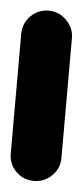

<svg xmlns="http://www.w3.org/2000/svg" viewBox="-40 -456 208 483"><g transform="rotate(5 64.0 -215.0)"><path d="M0 -64H128V-366H0ZM64 -128Q37 -128 18.5 -109Q0 -90 0 -64Q0 -37 18.5 -18.5Q37 0 64 0Q90 0 109 -18.5Q128 -37 128 -64Q128 -90 109 -109Q90 -128 64 -128ZM64 -430Q37 -430 18.5 -411Q0 -392 0 -366Q0 -339 18.5 -320.5Q37 -302 64 -302Q90 -302 109 -320.5Q128 -339 128 -366Q128 -392 109 -411Q90 -430 64 -430Z"/></g></svg>

Font: Wavefont
Style: Bold
Weight: 700
Version: Version 3.004;gftools[0.9.33]